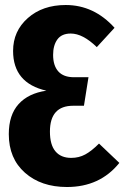

<svg xmlns="http://www.w3.org/2000/svg" viewBox="-20 -730 496 766"><path d="M242.2 -710Q355 -710 437 -619.1L366.2 -542Q310.5 -596.2 262.2 -596.2Q226.1 -596.2 209 -572.8Q191.9 -549.3 191.9 -511.2Q191.9 -468.3 212.6 -445.1Q233.4 -421.9 274.9 -421.9H333L314.9 -308.1H272Q179.2 -308.1 179.2 -205.1Q179.2 -152.3 201.2 -126.2Q223.1 -100.1 264.2 -100.1Q294.9 -100.1 320.1 -113.8Q345.2 -127.4 375 -157.2L456.1 -80.1Q378.9 16.1 247.1 16.1Q144 16.1 79.6 -40.8Q15.1 -97.7 15.1 -194.8Q15.1 -271.5 54.2 -314.7Q93.3 -357.9 165 -368.2Q32.2 -398.4 32.2 -526.9Q32.2 -606 91.1 -658Q149.9 -710 242.2 -710Z"/></svg>

Font: Fira Sans Compressed
Style: Bold
Weight: 700
Width: 1
Designer: Carrois Corporate & Edenspiekermann AG
Foundry: Carrois Corporate GbR & Edenspiekermann AG
Version: Version 4.203;PS 004.203;hotconv 1.0.88;makeotf.lib2.5.64775